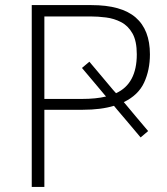

<svg xmlns="http://www.w3.org/2000/svg" viewBox="-20 -733 656 753"><path d="M104.5 0V-713H338.5Q456 -713 512 -664.5Q568 -616 568 -520Q568 -458.5 545.2 -409.2Q522.5 -360 465.5 -332.5L469 -328.5Q489 -304.5 512 -277Q535 -249.5 561 -219L531.5 -194Q505.5 -225 482 -252.8Q458.5 -280.5 438.5 -304L427 -318Q375.5 -302.5 305 -302.5H154V0ZM335.5 -668.5H154V-345H301Q356.5 -345 396 -354.5L394 -356.5Q374 -380.5 350.8 -408Q327.5 -435.5 301.5 -466.5L330.5 -491Q356.5 -460 379.5 -432.8Q402.5 -405.5 423 -381L435 -367.5Q516.5 -404.5 516.5 -520Q516.5 -572 499.5 -602Q482.5 -632 455 -646.2Q427.5 -660.5 395.8 -664.5Q364 -668.5 335.5 -668.5Z"/></svg>

Font: Commissioner ExtraLight
Style: Regular
Weight: 200
Designer: Kostas Bartsokas
Foundry: Kostas Bartsokas
Version: Version 1.000; ttfautohint (v1.8.3)